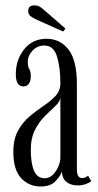

<svg xmlns="http://www.w3.org/2000/svg" viewBox="-20 -668 357 698"><path d="M127.5 10Q85.5 10 57 -20.2Q28.5 -50.5 28.5 -115.5Q28.5 -162.5 45.8 -193.5Q63 -224.5 88.5 -245.8Q114 -267 139.5 -284Q165 -301 182.2 -319.8Q199.5 -338.5 199.5 -365Q199.5 -422.5 187.2 -462.5Q175 -502.5 141 -502.5Q116 -502.5 98.5 -484.2Q81 -466 81 -443Q81 -426 86.5 -416.5Q92 -407 92 -390.5Q92 -374.5 85.2 -364.2Q78.5 -354 64.5 -354Q37.5 -354 37.5 -398.5Q37.5 -451 68 -489Q98.5 -527 149 -527Q199 -527 229.2 -487.8Q259.5 -448.5 259.5 -362.5V-54.5Q259.5 -34.5 264.8 -27.5Q270 -20.5 278.5 -20.5Q285.5 -20.5 291.2 -23.5Q297 -26.5 300 -29.5L311.5 -10Q306 -4 292.5 1Q279 6 261.5 6Q237.5 6 221.8 -6.5Q206 -19 205 -44.5Q200.5 -29.5 182.2 -9.8Q164 10 127.5 10ZM142.5 -20Q159.5 -20 172.2 -32.8Q185 -45.5 192.2 -63Q199.5 -80.5 199.5 -95V-313Q198 -298.5 181.8 -283.2Q165.5 -268 144.5 -247.5Q123.5 -227 107.8 -197Q92 -167 92 -123.5Q92 -74 103.8 -47Q115.5 -20 142.5 -20ZM209.5 -553.5 112 -597Q99 -603 90.8 -609.5Q82.5 -616 82.5 -628Q82.5 -648.5 105.5 -648.5Q115.5 -648.5 122.5 -644.8Q129.5 -641 136.5 -635L218 -564Z"/></svg>

Font: Imbue 50pt Light
Style: Regular
Weight: 300
Designer: Tyler Finck
Foundry: Etcetera Type Company
Version: Version 1.102; ttfautohint (v1.8.3)